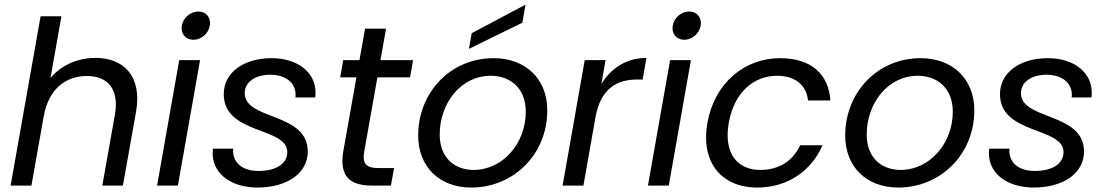

<svg xmlns="http://www.w3.org/2000/svg" viewBox="-20 -811 4840 839"><path d="M26.4 0H117.4L248.4 -740H157.4ZM427 0H517L574.5 -322.6C602 -479.7 519 -558 397.2 -558C295.8 -558 201.4 -503.6 165.6 -409.5L171.4 -302.9C191.6 -420.5 265.9 -478.9 359.5 -478.9C451.3 -478.9 501.4 -421.7 482.2 -310.2Z M666.4 0H757.4L854.2 -548.3H763.2ZM825.1 -637.2C858.8 -637.2 890.9 -663.8 896.9 -699C902.9 -734.1 880.6 -760.7 847 -760.7C812.6 -760.7 780.7 -734.1 774.7 -699C768.6 -663.8 790.7 -637.2 825.1 -637.2Z M1104.7 8.5C1231.3 8.5 1324.9 -51.3 1324.9 -149.3C1324.9 -320.6 1049.4 -285.3 1049.4 -403.5C1049.4 -453.3 1096.3 -484.4 1160.9 -484.4C1232 -484.4 1277.8 -445.3 1271.1 -385.2H1357.6C1370.6 -488.3 1285.8 -556.8 1166.9 -556.8C1044.7 -556.8 957.7 -493.8 957.7 -399.7C957.7 -221.5 1235.4 -257.7 1235.4 -146.3C1235.4 -93.2 1182.4 -63.9 1110.2 -63.9C1034.4 -63.9 994 -104.6 999.2 -161.4H910.5C897.7 -57.4 986 8.5 1104.7 8.5Z M1480.2 -150.3C1461.4 -40 1509.3 0 1605.8 0H1688.2L1702 -76.6H1635.2C1578.9 -76.6 1562.5 -95.6 1571.9 -150.3L1666.9 -685.6H1575.2ZM1771.9 -473.2 1785 -548.3H1479.8L1466.7 -473.2Z M2038.9 8.5C2226 8.5 2371.6 -138.7 2371.6 -328.5C2371.6 -466.7 2275.8 -556.8 2137.2 -556.8C1946.9 -556.8 1807.4 -405.6 1807.4 -219.1C1807.4 -81.8 1900.4 8.5 2038.9 8.5ZM2050.2 -68.4C1967.7 -68.4 1901.4 -119.8 1901.4 -223.4C1901.4 -359.3 1993.4 -479.9 2124.4 -479.9C2206.9 -479.9 2277.5 -428.7 2277.5 -322.9C2277.5 -186.7 2179.3 -69.1 2050.2 -68.4ZM2041.2 -665.9 2029.1 -597.5 2262.6 -711.7 2276.4 -790.8Z M2581.9 -297.6C2604.6 -425.1 2676.8 -463.5 2764 -463.5H2788.1L2804.9 -558C2667.7 -558 2581.7 -448.8 2555.5 -302.5ZM2438.4 0H2529.4L2626.2 -548.3H2535.2Z M2811.4 0H2902.4L2999.2 -548.3H2908.2ZM2970.1 -637.2C3003.8 -637.2 3035.9 -663.8 3041.9 -699C3047.9 -734.1 3025.6 -760.7 2992 -760.7C2957.6 -760.7 2925.7 -734.1 2919.7 -699C2913.6 -663.8 2935.7 -637.2 2970.1 -637.2Z M3071.4 -274.5C3040.4 -101.3 3133.1 8.5 3289.2 8.5C3425.4 8.5 3527.1 -67.5 3574.2 -176.2H3476.4C3444.2 -107 3383.5 -68.4 3302.7 -68.4C3202.9 -68.4 3140.9 -139.3 3164.6 -274.5C3188.3 -409 3275.3 -479.9 3375.1 -479.9C3455.8 -479.9 3503.9 -438.3 3510.9 -372.1H3608.7C3600.9 -486.9 3524.9 -556.8 3388.7 -556.8C3232.6 -556.8 3101.6 -447 3071.4 -274.5Z M3904.9 8.5C4092 8.5 4237.6 -138.7 4237.6 -328.5C4237.6 -466.7 4141.8 -556.8 4003.2 -556.8C3812.9 -556.8 3673.4 -405.6 3673.4 -219.1C3673.4 -81.8 3766.4 8.5 3904.9 8.5ZM3916.2 -68.4C3833.7 -68.4 3767.4 -119.8 3767.4 -223.4C3767.4 -359.3 3859.4 -479.9 3990.4 -479.9C4072.9 -479.9 4143.5 -428.7 4143.5 -322.9C4143.5 -186.7 4045.3 -69.1 3916.2 -68.4Z M4496.7 8.5C4623.3 8.5 4716.9 -51.3 4716.9 -149.3C4716.9 -320.6 4441.4 -285.3 4441.4 -403.5C4441.4 -453.3 4488.3 -484.4 4552.9 -484.4C4624 -484.4 4669.8 -445.3 4663.1 -385.2H4749.6C4762.6 -488.3 4677.8 -556.8 4558.9 -556.8C4436.7 -556.8 4349.7 -493.8 4349.7 -399.7C4349.7 -221.5 4627.4 -257.7 4627.4 -146.3C4627.4 -93.2 4574.4 -63.9 4502.2 -63.9C4426.4 -63.9 4386 -104.6 4391.2 -161.4H4302.5C4289.7 -57.4 4378 8.5 4496.7 8.5Z"/></svg>

Font: Poppins Devanagari Thin
Style: Italic
Weight: 100
Italic angle: -10°
Designer: Ninad Kale (Devanagari), Jonny Pinhorn (Latin)
Foundry: Indian Type Foundry
Version: 4.005